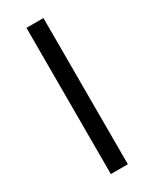

<svg xmlns="http://www.w3.org/2000/svg" viewBox="-187 -763 653 812"><g transform="rotate(-30 139.5 -357.0)"><path d="M97.7 0V-713.9H180.7V0Z"/></g></svg>

Font: Open Sans
Style: Regular
Weight: 400
Designer: Monotype Design Team
Foundry: Monotype Imaging Inc.
Version: Version 3.000; ttfautohint (v1.8.4)